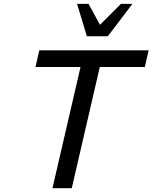

<svg xmlns="http://www.w3.org/2000/svg" viewBox="-20 -986 799 1006"><path d="M738.8 -634.8H502.9L356 0H254.9L401.9 -634.8H166L186 -722.2H758.8ZM673.8 -965.8 544.9 -795.9H435.1L383.8 -965.8H443.8L503.9 -856L613.8 -965.8Z"/></svg>

Font: Perun
Style: Italic
Weight: 400
Italic angle: -12°
Foundry: Stefan Peev, Context Ltd
Version: Version 001.000